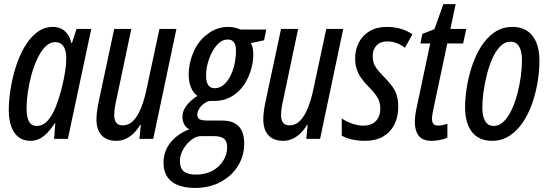

<svg xmlns="http://www.w3.org/2000/svg" viewBox="-20 -679 2683 939"><path d="M128.4 9.8Q95.2 9.8 71.5 -7.8Q47.9 -25.4 35.4 -59.3Q22.9 -93.3 22.9 -141.6Q22.9 -186 31.2 -240.2Q39.6 -294.4 56.2 -348.4Q72.8 -402.3 98.6 -447.5Q124.5 -492.7 159.7 -520Q194.8 -547.4 239.3 -547.4Q261.7 -547.4 279.5 -538.6Q297.4 -529.8 310.1 -512.2Q322.8 -494.6 329.1 -468.8H332L354.5 -537.6H426.3L312 0H244.6L250.5 -76.2H248Q230.5 -49.3 212.2 -30Q193.8 -10.7 173.6 -0.5Q153.3 9.8 128.4 9.8ZM158.2 -63Q190.9 -63 214.1 -89.8Q237.3 -116.7 253.4 -158Q269.5 -199.2 280.3 -242.2Q292.5 -290 298.3 -327.1Q304.2 -364.3 304.2 -396Q304.2 -433.1 290 -453.1Q275.9 -473.1 250 -473.1Q224.1 -473.1 202.1 -451.2Q180.2 -429.2 163.1 -393.1Q146 -356.9 134 -313.7Q122.1 -270.5 116 -227.5Q109.9 -184.6 109.9 -149.4Q109.9 -105.5 122.1 -84.2Q134.3 -63 158.2 -63Z M549.3 9.8Q517.6 9.8 495.8 -2.4Q474.1 -14.6 462.9 -38.3Q451.7 -62 451.7 -95.7Q451.7 -114.3 455.1 -138.7Q458.5 -163.1 463.4 -185.5L538.6 -537.6H622.1L550.8 -198.7Q545.4 -176.3 542 -154.8Q538.6 -133.3 538.6 -114.7Q538.6 -91.8 548.6 -78.9Q558.6 -65.9 580.1 -65.9Q608.9 -65.9 630.9 -87.6Q652.8 -109.4 669.7 -150.6Q686.5 -191.9 698.2 -250L759.8 -537.6H842.8L729.5 0H662.1L668.5 -68.4H665.5Q650.9 -43.5 632.6 -26.1Q614.3 -8.8 593.3 0.5Q572.3 9.8 549.3 9.8Z M938.5 240.2Q861.3 240.7 820.3 209.5Q779.3 178.2 779.8 114.3Q780.3 60.5 813.5 18.6Q846.7 -23.4 905.8 -46.9Q890.6 -53.7 881.3 -70.3Q872.1 -86.9 872.1 -107.9Q872.1 -134.3 890.1 -159.9Q908.2 -185.5 945.3 -210.4Q926.3 -223.1 914.6 -250.2Q902.8 -277.3 902.8 -315.4Q902.8 -369.6 926 -423.8Q949.2 -478 992.7 -510.7Q1013.2 -527.3 1039.3 -537.4Q1065.4 -547.4 1093.8 -547.4Q1115.7 -547.4 1131.1 -543.2Q1146.5 -539.1 1155.8 -534.7H1282.2L1271.5 -481.9L1207 -468.3Q1213.4 -457.5 1216.1 -442.9Q1218.8 -428.2 1218.8 -411.1Q1218.8 -369.6 1203.4 -325Q1188 -280.3 1161.6 -248.5Q1137.2 -219.2 1103.8 -202.4Q1070.3 -185.5 1029.8 -185.5Q1018.1 -185.5 1009.3 -185.3Q1000.5 -185.1 996.6 -183.1Q970.2 -170.9 957.5 -152.3Q944.8 -133.8 944.8 -118.2Q944.8 -101.6 958.5 -94.2Q963.9 -92.3 971.7 -91.1Q979.5 -89.8 989.3 -89.4H1065.4Q1105 -89.4 1128.9 -75.7Q1152.8 -62 1163.6 -37.1Q1174.3 -12.2 1174.3 21.5Q1174.3 77.6 1149.4 122.8Q1124.5 168 1083 195.8Q1053.7 217.3 1016.4 228.5Q979 239.7 938.5 240.2ZM941.9 174.8Q970.2 174.3 996.3 165.8Q1022.5 157.2 1042.5 140.1Q1064 123 1077.4 96.9Q1090.8 70.8 1090.8 42Q1090.8 29.3 1087.9 18.8Q1085 8.3 1076.7 0.5Q1069.8 -5.9 1057.4 -9.5Q1044.9 -13.2 1025.9 -13.2H961.9Q939 -13.2 915.3 5.4Q891.6 23.9 875.7 51.8Q859.9 79.6 859.9 107.4Q859.9 146.5 881.3 161.1Q902.8 175.8 941.9 174.8ZM1030.3 -247.6Q1058.1 -247.6 1080.1 -269.8Q1102.1 -292 1116.2 -329.1Q1130.4 -366.2 1133.3 -410.6Q1135.3 -432.6 1132.8 -449Q1130.4 -465.3 1122.1 -474.6Q1117.2 -480 1110.1 -482.9Q1103 -485.8 1093.3 -485.8Q1071.8 -485.8 1053.5 -470.7Q1035.2 -455.6 1021.2 -431.4Q1007.3 -407.2 998.8 -379.2Q990.2 -351.1 988.3 -324.7Q987.3 -308.1 988.5 -293.9Q989.7 -279.8 994.6 -270Q1004.4 -247.6 1030.3 -247.6Z M1365.2 9.8Q1333.5 9.8 1311.8 -2.4Q1290 -14.6 1278.8 -38.3Q1267.6 -62 1267.6 -95.7Q1267.6 -114.3 1271 -138.7Q1274.4 -163.1 1279.3 -185.5L1354.5 -537.6H1438L1366.7 -198.7Q1361.3 -176.3 1357.9 -154.8Q1354.5 -133.3 1354.5 -114.7Q1354.5 -91.8 1364.5 -78.9Q1374.5 -65.9 1396 -65.9Q1424.8 -65.9 1446.8 -87.6Q1468.8 -109.4 1485.6 -150.6Q1502.4 -191.9 1514.2 -250L1575.7 -537.6H1658.7L1545.4 0H1478L1484.4 -68.4H1481.4Q1466.8 -43.5 1448.5 -26.1Q1430.2 -8.8 1409.2 0.5Q1388.2 9.8 1365.2 9.8Z M1765.6 9.8Q1728.5 9.8 1699 2.4Q1669.4 -4.9 1651.4 -15.6V-100.1Q1670.9 -85.4 1700.4 -75Q1730 -64.5 1756.3 -64.5Q1782.7 -64.5 1801.3 -74.2Q1819.8 -84 1829.8 -102.8Q1839.8 -121.6 1839.8 -148.4Q1839.8 -167 1835.2 -182.1Q1830.6 -197.3 1818.4 -214.1Q1806.2 -231 1783.7 -253.9Q1761.2 -275.9 1746.3 -297.4Q1731.4 -318.8 1724.1 -342Q1716.8 -365.2 1716.8 -393.1Q1716.8 -436.5 1735.1 -471.4Q1753.4 -506.3 1787.8 -526.9Q1822.3 -547.4 1871.1 -547.4Q1910.2 -547.4 1942.4 -537.4Q1974.6 -527.3 1997.1 -511.2L1960.4 -445.3Q1941.9 -460.4 1918.9 -468.5Q1896 -476.6 1873.5 -476.6Q1840.8 -476.6 1821.8 -457Q1802.7 -437.5 1802.7 -404.8Q1802.7 -387.7 1806.9 -373.3Q1811 -358.9 1822 -343.8Q1833 -328.6 1853 -308.1Q1878.9 -282.2 1895.3 -260.7Q1911.6 -239.3 1919.7 -215.1Q1927.7 -190.9 1927.7 -156.7Q1927.7 -107.4 1908.7 -69.8Q1889.6 -32.2 1853.5 -11.2Q1817.4 9.8 1765.6 9.8Z M2090.3 9.8Q2046.9 9.8 2027.8 -15.1Q2008.8 -40 2008.8 -83Q2008.8 -97.7 2011.2 -116.5Q2013.7 -135.3 2018.6 -157.2L2084 -466.3H2036.1L2045.4 -513.2L2104.5 -536.1L2148.4 -658.7H2208.5L2182.6 -537.6H2260.3L2245.1 -466.3H2167.5L2100.6 -150.4Q2097.2 -135.3 2095 -121.6Q2092.8 -107.9 2092.8 -98.6Q2092.8 -81.1 2099.6 -73Q2106.4 -64.9 2122.6 -64.9Q2131.8 -64.9 2144.5 -67.1Q2157.2 -69.3 2168 -74.2V-5.9Q2151.4 2 2129.6 5.9Q2107.9 9.8 2090.3 9.8Z M2386.2 9.8Q2344.2 9.8 2314.9 -9Q2285.6 -27.8 2270 -64.7Q2254.4 -101.6 2254.4 -154.8Q2254.4 -195.3 2262.2 -247.1Q2270 -298.8 2286.9 -351.3Q2303.7 -403.8 2331.1 -448.5Q2358.4 -493.2 2397.2 -520.3Q2436 -547.4 2487.8 -547.4Q2528.8 -547.4 2558.1 -528.1Q2587.4 -508.8 2602.8 -471.7Q2618.2 -434.6 2618.2 -380.9Q2618.2 -332.5 2609.4 -278.6Q2600.6 -224.6 2582.8 -173.3Q2564.9 -122.1 2537.1 -80.8Q2509.3 -39.6 2471.7 -14.9Q2434.1 9.8 2386.2 9.8ZM2395 -63Q2421.4 -63 2443.1 -84.2Q2464.8 -105.5 2481.7 -140.9Q2498.5 -176.3 2509.8 -218.8Q2521 -261.2 2526.9 -304.2Q2532.7 -347.2 2532.7 -382.8Q2532.7 -412.1 2526.6 -432.9Q2520.5 -453.6 2508.3 -464.4Q2496.1 -475.1 2477.1 -475.1Q2448.7 -475.1 2426.3 -452.1Q2403.8 -429.2 2387.5 -391.8Q2371.1 -354.5 2360.4 -311Q2349.6 -267.6 2344.2 -226.1Q2338.9 -184.6 2338.9 -153.8Q2338.9 -109.9 2353 -86.4Q2367.2 -63 2395 -63Z"/></svg>

Font: Open Sans Condensed Medium
Style: Italic
Weight: 500
Width: 3
Italic angle: -12°
Designer: Monotype Design Team
Foundry: Monotype Imaging Inc.
Version: Version 3.000